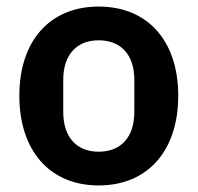

<svg xmlns="http://www.w3.org/2000/svg" viewBox="-20 -554 603 586"><path d="M281 12C431 12 524 -94 524 -262C524 -429 431 -534 281 -534C132 -534 39 -429 39 -262C39 -94 132 12 281 12ZM281 -91C215 -91 173 -134 173 -213V-310C173 -388 215 -431 281 -431C348 -431 390 -388 390 -310V-213C390 -134 348 -91 281 -91Z"/></svg>

Font: IBM Plex Thai Looped SemiBold
Style: Regular
Weight: 600
Designer: Mike Abbink, Paul van der Laan, Pieter van Rosmalen, Ben Mitchell, Mark Frömberg
Foundry: Bold Monday
Version: Version 1.0